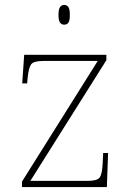

<svg xmlns="http://www.w3.org/2000/svg" viewBox="-20 -758 529 778"><path d="M69 0V-22L376 -511H155Q116 -511 106 -497Q96 -483 92 -442L90 -420H70L78 -536H411V-514L103 -25H335Q374 -25 384 -39Q394 -53 396 -95L398 -138H418L413 0ZM240 -658Q230 -658 223.5 -666Q217 -674 217 -698Q217 -721 223.5 -729.5Q230 -738 240 -738Q251 -738 257 -729.5Q263 -721 263 -698Q263 -674 257 -666Q251 -658 240 -658Z"/></svg>

Font: Noto Serif Devanagari Thin
Style: Regular
Weight: 100
Designer: Universal Thirst, Indian Type Foundry and the Monotype Design Team
Foundry: Monotype Imaging Inc.
Version: Version 2.004; ttfautohint (v1.8.4.7-5d5b)